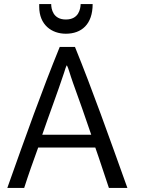

<svg xmlns="http://www.w3.org/2000/svg" viewBox="-20 -923 692 945"><path d="M304 -757C381 -757 436 -803 436 -903H377C376 -879 368 -827 304 -827C241 -827 232 -879 232 -903H173V-890C173 -800 235 -757 304 -757ZM429 -260H188C224 -365 263 -467 295 -564C300 -581 305 -596 309 -602C317 -588 324 -558 339 -516C369 -433 399 -349 429 -260ZM607 2C513 -260 437 -475 349 -692H274C186 -476 109 -260 16 2H99C120 -64 144 -131 168 -197H449C457 -175 464 -154 516 2Z"/></svg>

Font: Repo
Style: Regular
Weight: 400
Designer: Stefan Peev
Foundry: Context Ltd
Version: Version 0.000